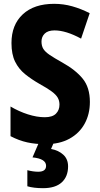

<svg xmlns="http://www.w3.org/2000/svg" viewBox="-20 -744 521 1004"><path d="M450 -211Q450 -147 422.5 -97Q395 -47 343 -18.5Q291 10 217 10Q166 10 122.5 0.5Q79 -9 35 -32V-187Q79 -161 126 -146Q173 -131 214 -131Q254 -131 272.5 -149.5Q291 -168 291 -197Q291 -217 282 -233Q273 -249 250 -266Q227 -283 187 -305Q145 -329 111.5 -356Q78 -383 59 -421.5Q40 -460 40 -519Q40 -614 99 -669Q158 -724 263 -724Q312 -724 358 -711Q404 -698 449 -675L404 -542Q325 -585 265 -585Q231 -585 214 -568.5Q197 -552 197 -527Q197 -504 206.5 -488.5Q216 -473 239.5 -457Q263 -441 306 -417Q376 -378 413 -332Q450 -286 450 -211ZM336 126Q336 179 303 209.5Q270 240 205 240Q181 240 160 237.5Q139 235 123 230V146Q154 154 180 154Q221 154 221 123Q221 86 150 79L184 0H262L247 35Q286 42 311 65Q336 88 336 126Z"/></svg>

Font: Noto Sans Myanmar Condensed ExtraBold
Style: Regular
Weight: 800
Width: 3
Designer: Monotype Design Team
Foundry: Monotype Imaging Inc.
Version: Version 2.107; ttfautohint (v1.8.4.7-5d5b)